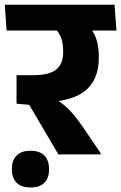

<svg xmlns="http://www.w3.org/2000/svg" viewBox="-44 -661 518 822"><path d="M454.5 -530.3 446.4 -640.8H-23.6L-15.7 -530.3ZM386.6 0V-5.7L307.8 -121.7Q287.4 -151.3 269.3 -172.5Q251.1 -193.8 230.3 -211.1Q209.4 -228.3 181.5 -245.6V-286.6L26.8 -339V-217L80.9 -212.3L206 0ZM328.1 -555.3H173.4Q202 -533.8 214.2 -507.3Q226.4 -480.7 226.4 -444.5V-436.8Q226.4 -387.4 196.6 -363.2Q166.9 -339 94.4 -339H26.8L104.7 -221.8L151.9 -223.3Q271.7 -228.6 325.3 -276.2Q378.9 -323.9 378.9 -412.8V-422Q378.9 -465 366.7 -498.3Q354.5 -531.5 328.1 -555.3ZM86.8 141.7Q126.4 141.7 146.2 121.2Q166 100.7 166 65.1Q166 64.6 166 63.5Q166 62.3 166 61.5Q166 26.2 146.2 5.3Q126.4 -15.6 86.8 -15.6Q47 -15.6 26.9 5.1Q6.8 25.8 6.8 61.5Q6.8 62 6.8 63.3Q6.8 64.6 6.8 65.1Q6.8 100.7 26.9 121.2Q47 141.7 86.8 141.7Z"/></svg>

Font: Anek Devanagari Medium
Style: Regular
Weight: 500
Designer: Kailash Malviya (Devanagari) & Yesha Goshar (Latin)
Foundry: Ek Type
Version: Version 1.003